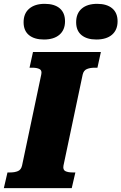

<svg xmlns="http://www.w3.org/2000/svg" viewBox="-56 -981 633 1001"><path d="M59 -118 159 -592Q164 -614 150 -621Q136 -628 113 -628H98L116 -710H470L452 -628H437Q414 -628 397 -621Q380 -614 375 -592L275 -118Q271 -96 284.5 -89Q298 -82 322 -82H337L318 0H-36L-17 -82H-2Q21 -82 37.5 -89Q54 -96 59 -118ZM173 -775Q123 -775 95 -798Q67 -821 67 -865Q67 -911 96.5 -936Q126 -961 177 -961Q228 -961 255.5 -937.5Q283 -914 283 -870Q283 -825 254 -800Q225 -775 173 -775ZM446 -775Q397 -775 369 -798Q341 -821 341 -865Q341 -911 370 -936Q399 -961 451 -961Q501 -961 529 -937.5Q557 -914 557 -870Q557 -825 528 -800Q499 -775 446 -775Z"/></svg>

Font: Roboto Serif 20pt ExtraBold
Style: Italic
Weight: 800
Italic angle: -10°
Version: Version 1.007